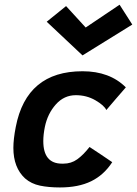

<svg xmlns="http://www.w3.org/2000/svg" viewBox="-20 -804 590 827"><path d="M335.4 -565.4 181.2 -710.4 264.6 -777.8 349.1 -685.5 495.1 -783.7 549.8 -698.2ZM173.3 -257.8Q166.5 -224.1 166.5 -196.3Q166.5 -99.1 247.1 -99.1H252.9Q286.6 -99.1 312.5 -117.7Q338.4 -136.2 365.7 -170.9Q382.3 -160.2 414.8 -138.4Q447.3 -116.7 463.4 -105.5Q427.7 -50.3 372.8 -23.4Q317.9 3.4 238.3 3.4Q189.9 3.4 152.3 -4.4Q114.7 -12.2 87.9 -35.6Q37.6 -82 37.6 -167Q37.6 -204.6 47.9 -257.3Q94.2 -497.1 335.4 -497.1Q452.6 -497.1 522 -427.7Q507.8 -411.6 479.7 -378.9Q451.7 -346.2 438 -330.1Q428.7 -350.1 390.9 -372.1Q353 -394 306.6 -394Q255.9 -394 220.5 -354.2Q185.1 -314.5 173.3 -257.8Z"/></svg>

Font: Fantasque Sans Mono
Style: Bold Italic
Weight: 700
Italic angle: -11°
Monospace: yes
Designer: Jany Belluz
Version: Version 1.7.1